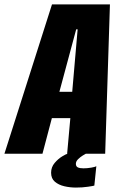

<svg xmlns="http://www.w3.org/2000/svg" viewBox="-58 -695 559 868"><path d="M-38 0 177 -675H439L417.5 0H245.5L260 -161H176.5L134 0ZM210.5 -280H268.5L293 -562.5H286.5ZM285 153Q258.5 153 232.8 147Q207 141 190 126.5Q173 112 173 86Q173 60.5 189.2 41.5Q205.5 22.5 223.5 11.8Q241.5 1 247.5 0H330Q327.5 1 316.5 7.8Q305.5 14.5 295.2 24.5Q285 34.5 285 45.5Q285 57.5 294 61.8Q303 66 319.5 66Q336.5 66 354.8 62.8Q373 59.5 377.5 56.5L368.5 144Q365 145.5 339.8 149.2Q314.5 153 285 153Z"/></svg>

Font: Anybody Condensed ExtraBold
Style: Italic
Weight: 800
Width: 3
Italic angle: -10°
Designer: Tyler Finck
Foundry: Etcetera Type Company
Version: Version 1.010; ttfautohint (v1.8.3) -l 8 -r 50 -G 200 -x 14 